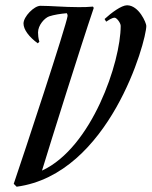

<svg xmlns="http://www.w3.org/2000/svg" viewBox="-20 -697 574 727"><path d="M437 -599C437 -462 328 -138 139 -51C171 -156 287 -526 335 -667L332 -672C309 -670 300 -670 276 -670C222 -670 173 -675 133 -675C109 -675 69 -634 69 -608C69 -585 90 -557 123 -533L129 -539C125 -552 124 -566 124 -574C124 -602 149 -629 166 -635C184 -641 209 -645 233 -647C235 -644 236 -640 236 -637C232 -603 70 -112 32 -1L43 10C394 -37 534 -540 534 -599C534 -610 506 -677 461 -677C440 -677 402 -649 376 -625L382 -615C390 -620 404 -630 414 -630C422 -630 437 -610 437 -599Z"/></svg>

Font: Romanesco
Style: Regular
Weight: 400
Designer: Astigmatic (AOETI)
Foundry: Astigmatic (AOETI)
Version: Version 1.000